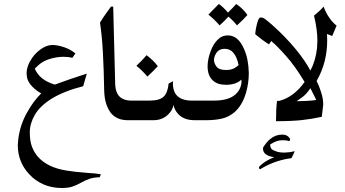

<svg xmlns="http://www.w3.org/2000/svg" viewBox="-20 -601 1723 960"><path d="M396 -170Q301 -146 237 -107Q179 -70 154 -26.5Q129 17 129 60Q129 105 140 133Q151 161 168 181Q216 237 314 252Q358 259 402 262L424 264Q451 265 484 270L479 285Q449 286 428 293Q407 300 384 313Q361 326 340.5 332.5Q320 339 289 339Q239 339 197.5 321Q156 303 125 269Q69 208 69 125Q69 116 71 98Q79 28 112.5 -33.5Q146 -95 186 -134Q162 -147 141 -168.5Q120 -190 115 -214Q113 -226 113 -233Q113 -272 141 -312Q159 -338 187 -357Q215 -376 242 -376Q267 -376 299 -365.5Q331 -355 357 -334L342 -312Q322 -317 298 -317Q271 -317 242 -310Q211 -302 192 -290Q173 -278 154 -258Q177 -201 254 -178Q321 -203 414 -233Q408 -210 396 -170Z M692 0H619Q562 0 533 -38Q503 -79 501 -146Q499 -256 494.5 -338.5Q490 -421 480 -488Q495 -513 513.5 -538.5Q532 -564 535 -568H546L556 -178Q558 -141 574 -122Q595 -98 637 -98H692Z M769 -270Q749 -248 717 -218Q690 -250 662 -272Q688 -296 713 -325Q729 -313 744.5 -298Q760 -283 769 -270Z M863 -125Q887 -98 939 -98H993V0H953Q898 0 869 -33Q851 -54 848 -76Q847 -74 843 -61Q839 -48 823 -31Q794 0 747 0H671Q651 0 636.5 -14.5Q622 -29 622 -50Q622 -70 636.5 -84Q651 -98 671 -98H728Q778 -98 798.5 -118Q819 -138 823 -183L845 -195Q842 -149 863 -125Z M1217 -526Q1198 -504 1165 -474Q1146 -498 1122 -518Q1106 -499 1078 -474Q1052 -504 1022 -528Q1060 -566 1074 -581Q1093 -569 1120 -538Q1150 -568 1161 -581Q1177 -571 1192.5 -555.5Q1208 -540 1217 -526Z M1222 -269Q1224 -247 1224 -236Q1224 -185 1210 -137Q1191 -72 1150 -38Q1122 -15 1087.5 -7.5Q1053 0 1011 0H972Q952 0 937.5 -14.5Q923 -29 923 -50Q923 -70 937.5 -84Q952 -98 972 -98H1050Q1133 -98 1166 -138Q1177 -150 1183 -168Q1189 -186 1187 -203Q1160 -177 1110 -177Q1068 -177 1045 -198Q1018 -222 1018 -269Q1018 -294 1025.5 -321.5Q1033 -349 1045 -371Q1056 -392 1074.5 -408Q1093 -424 1119 -424Q1162 -424 1189 -378Q1216 -332 1222 -269ZM1104 -357Q1076 -357 1063 -338Q1050 -319 1050 -301Q1050 -285 1062.5 -268Q1075 -251 1110 -251Q1134 -251 1149.5 -259Q1165 -267 1173 -276Q1156 -357 1104 -357Z M1437 190Q1402 194 1365 206Q1322 220 1281 245Q1278 245 1276.5 242.5Q1275 240 1275 237Q1275 233 1279 229Q1294 215 1310 205Q1326 195 1351 185Q1295 177 1295 142Q1295 136 1299 131Q1316 106 1330 95Q1357 72 1390 72Q1409 72 1419.5 80.5Q1430 89 1431 98L1426 105Q1414 100 1394 100Q1377 100 1363 105Q1349 110 1331 121Q1331 138 1339 145Q1347 152 1367 158Q1382 162 1401 162Q1410 162 1428 160L1454 155Q1443 180 1437 190Z M1641 -421 1615 -431Q1616 -422 1616 -399Q1616 -288 1563 -196Q1576 -171 1586.5 -137Q1597 -103 1596 -76L1589 -17Q1540 -6 1488.5 -0.5Q1437 5 1360 5Q1360 -56 1365 -96L1378 -97Q1449 -116 1503 -191Q1456 -270 1409 -322.5Q1362 -375 1336 -396L1325 -379Q1293 -399 1256 -430Q1258 -454 1263.5 -476Q1269 -498 1273 -505Q1277 -514 1286 -514Q1288 -514 1297 -511Q1307 -506 1338 -479Q1408 -417 1462 -351Q1508 -294 1532 -248Q1558 -297 1565 -359Q1567 -385 1567 -397Q1567 -453 1550 -523Q1578 -545 1598 -568Q1609 -538 1626 -513Q1643 -488 1663 -473ZM1532 -160Q1511 -128 1488 -112.5Q1465 -97 1463 -95Q1483 -95 1513 -96.5Q1543 -98 1561 -101Q1558 -109 1532 -160Z"/></svg>

Font: Mirza
Style: Regular
Weight: 400
Designer: Arabic design by Kourosh Beigpour, Latin design by Eduardo Tunni, engineering by Lasse Fister
Version: Version 1.0010g